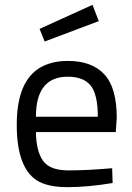

<svg xmlns="http://www.w3.org/2000/svg" viewBox="-20 -761 545 791"><path d="M444 -7Q342 10 258 10Q174 10 130 -19Q49 -73 49 -247Q49 -428 148 -484Q195 -510 259 -510Q359 -510 410 -454.5Q461 -399 461 -276L457 -217H128Q129 -139 157 -99Q185 -59 262 -59Q339 -59 442 -68ZM128 -280H383Q383 -372 353.5 -408.5Q324 -445 259 -445Q128 -445 128 -280ZM164 -590 143 -642 361 -741 387 -674Z"/></svg>

Font: Cairo-CLs
Style: CLs-Regular
Weight: 400
Version: Version 3.130;gftools[0.9.24]